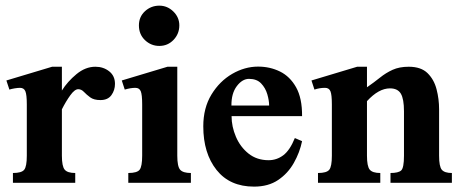

<svg xmlns="http://www.w3.org/2000/svg" viewBox="-20 -656 1644 689"><path d="M392.6 -355Q392.6 -332.5 379.9 -314.7Q367.2 -296.9 340.3 -296.9Q316.9 -296.9 303.7 -306.6Q290.5 -316.4 281.2 -326.2Q272 -335.9 260.7 -335.9Q248 -335.9 232.2 -314Q216.3 -292 202.1 -263.7V-97.2Q202.1 -59.1 212.2 -47.1Q222.2 -35.2 250 -35.2V0H26.4V-35.2Q57.6 -35.2 66.9 -46.9Q76.2 -58.6 76.2 -97.2V-281.2Q76.2 -316.4 71 -328.6Q65.9 -340.8 51.8 -340.8Q44.4 -340.8 32.5 -338.9Q20.5 -336.9 13.7 -334.5L2.9 -367.2L167 -416.5H202.1V-331.1Q222.2 -363.3 254.4 -389.9Q286.6 -416.5 322.3 -416.5Q351.1 -416.5 371.8 -400.1Q392.6 -383.8 392.6 -355Z M623.5 -564.9Q623.5 -534.7 602.8 -512.9Q582 -491.2 551.8 -491.2Q522 -491.2 500.2 -512Q478.5 -532.7 478.5 -564.9Q478.5 -595.7 500.2 -615.7Q522 -635.7 551.8 -635.7Q580.6 -635.7 602.1 -614.7Q623.5 -593.8 623.5 -564.9ZM665 0H440.4V-35.2Q472.2 -35.2 481.2 -47.1Q490.2 -59.1 490.2 -97.7V-281.2Q490.2 -316.4 485.1 -328.6Q480 -340.8 465.8 -340.8Q448.7 -340.8 427.7 -334.5L417 -367.2L581.1 -416.5H616.2V-97.2Q616.2 -58.6 626.5 -46.9Q636.7 -35.2 665 -35.2Z M1038.1 -160.6 1064 -149.4Q1055.7 -108.9 1034.4 -71.3Q1013.2 -33.7 978 -10Q942.9 13.7 891.6 13.7Q804.7 13.7 757.1 -46.1Q709.5 -106 709.5 -202.6Q709.5 -268.6 738.8 -316.7Q768.1 -364.7 813.2 -390.9Q858.4 -417 906.2 -417Q948.7 -417 984.6 -399.4Q1020.5 -381.8 1042.5 -342.8Q1064.5 -303.7 1064 -239.3H811Q811 -201.7 826.7 -165Q842.3 -128.4 872.1 -104.7Q901.9 -81.1 943.8 -81.1Q972.7 -81.1 996.3 -98.6Q1020 -116.2 1038.1 -160.6ZM810.5 -277.3H945.8Q945.8 -295.4 939.2 -317.9Q932.6 -340.3 917 -356.7Q901.4 -373 873.5 -373Q849.6 -373 829.8 -346.9Q810.1 -320.8 810.5 -277.3Z M1601.6 0H1381.3V-35.2Q1409.7 -35.2 1419.7 -44.4Q1429.7 -53.7 1429.7 -97.2V-256.8Q1429.7 -300.8 1418.5 -319.8Q1407.2 -338.9 1379.4 -338.9Q1338.9 -338.9 1296.9 -293V-97.2Q1296.9 -59.1 1306.9 -47.1Q1316.9 -35.2 1344.7 -35.2V0H1121.1V-35.2Q1152.3 -35.2 1161.6 -46.9Q1170.9 -58.6 1170.9 -97.2V-281.2Q1170.9 -316.4 1165.8 -328.6Q1160.6 -340.8 1146.5 -340.8Q1126.5 -340.8 1108.4 -334.5L1097.7 -367.2L1261.7 -416.5H1296.9V-342.8Q1322.3 -360.4 1343.5 -377.4Q1364.7 -394.5 1388.9 -405.5Q1413.1 -416.5 1446.8 -416.5Q1490.7 -416.5 1514.2 -393.6Q1537.6 -370.6 1546.6 -335.7Q1555.7 -300.8 1555.7 -264.2V-97.2Q1555.7 -58.6 1565.4 -46.9Q1575.2 -35.2 1601.6 -35.2Z"/></svg>

Font: Scheherazade New
Style: Bold
Weight: 700
Designer: SIL International
Foundry: SIL International
Version: Version 4.000